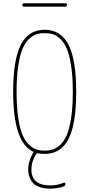

<svg xmlns="http://www.w3.org/2000/svg" viewBox="-20 -920 540 1160"><path d="M125 -879.9Q115.2 -879.9 115.2 -890.1Q115.2 -900.4 125 -900.4H375Q384.8 -900.4 384.8 -890.1Q384.8 -879.9 375 -879.9ZM298.8 -713.4Q277.3 -719.7 250 -719.7Q222.7 -719.7 201.2 -713.4Q179.7 -707 156.2 -685.5Q132.8 -664.1 116.7 -626.5Q100.6 -588.9 90.3 -522.5Q80.1 -456.1 80.1 -365.2Q80.1 -274.4 90.3 -207.5Q100.6 -140.6 116.7 -103.5Q132.8 -66.4 156.2 -44.9Q179.7 -23.4 201.2 -16.6Q222.7 -9.8 250 -9.8Q277.3 -9.8 298.8 -16.6Q320.3 -23.4 343.8 -44.9Q367.2 -66.4 383.3 -103.5Q399.4 -140.6 409.7 -207.5Q419.9 -274.4 419.9 -365.2Q419.9 -456.1 409.7 -522.5Q399.4 -588.9 383.3 -626.5Q367.2 -664.1 343.8 -685.5Q320.3 -707 298.8 -713.4ZM179.7 -3.9Q59.6 -59.6 59.6 -365.2Q59.6 -559.6 106 -649.9Q152.3 -740.2 250 -740.2Q347.7 -740.2 394 -649.4Q440.4 -558.6 440.4 -364.7Q440.4 -170.9 394 -80.6Q347.7 9.8 250 9.8Q225.6 9.8 209 5.9Q203.1 3.9 200.2 8.8Q169.9 53.7 169.9 105.5Q169.9 200.2 285.2 200.2Q327.1 200.2 365.2 183.6Q369.1 182.6 372.1 184.6Q375 186.5 375 191.4Q375 203.1 365.2 206.1Q326.2 219.7 285.2 219.7Q244.1 219.7 214.8 208.5Q185.5 197.3 172.9 178.2Q160.2 159.2 155.3 141.6Q150.4 124 150.4 105.5Q150.4 52.7 180.7 2Q182.6 -2 179.7 -3.9Z"/></svg>

Font: Rounded-X Mgen+ 2m thin
Style: Regular
Weight: 100
Designer: [Source Han Sans]
Ryoko NISHIZUKA  (kana & ideographs); Paul D. Hunt (Latin, Greek & Cyrillic); Wenlong ZHANG  (bopomofo
Version: Version 1.059.20150602